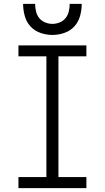

<svg xmlns="http://www.w3.org/2000/svg" viewBox="-20 -969 540 989"><path d="M75 0H425V-57H281V-679H425V-735H75V-679H219V-57H75ZM250 -789Q281 -789 311.5 -799.5Q342 -810 363 -833Q384 -856 392.5 -887Q401 -918 401 -949H339Q339 -930 334.5 -910.5Q330 -891 318 -876Q306 -861 287.5 -853.5Q269 -846 250 -846Q231 -846 212.5 -853.5Q194 -861 182 -876Q170 -891 165.5 -910.5Q161 -930 161 -949H99Q99 -918 107.5 -887Q116 -856 137 -833Q158 -810 188.5 -799.5Q219 -789 250 -789Z"/></svg>

Font: Iosevka SS09 Light
Style: Regular
Weight: 300
Monospace: yes
Designer: Belleve Invis
Foundry: Belleve Invis
Version: Version 5.2.1; ttfautohint (v1.8.3)